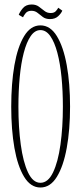

<svg xmlns="http://www.w3.org/2000/svg" viewBox="-20 -824 362 855"><path d="M160 11Q116.5 11 87.5 -36.5Q58.5 -84 44.2 -165.2Q30 -246.5 30 -349Q30 -452 44.2 -533.8Q58.5 -615.5 87.5 -663.2Q116.5 -711 160 -711Q204 -711 233.2 -663.2Q262.5 -615.5 277.2 -533.8Q292 -452 292 -349Q292 -246.5 277.2 -165.2Q262.5 -84 233.2 -36.5Q204 11 160 11ZM160 -10Q194 -10 216.2 -56.2Q238.5 -102.5 249.2 -179.8Q260 -257 260 -349Q260 -418 254 -479.8Q248 -541.5 235.5 -588.8Q223 -636 204.2 -663Q185.5 -690 160 -690Q135 -690 116.5 -663Q98 -636 85.8 -588.8Q73.5 -541.5 67.8 -479.8Q62 -418 62 -349Q62 -257 72.5 -179.8Q83 -102.5 104.8 -56.2Q126.5 -10 160 -10ZM202.5 -739Q183.5 -739 171 -748.2Q158.5 -757.5 147.2 -766.8Q136 -776 120 -776Q102.5 -776 93.8 -764.8Q85 -753.5 82.5 -747L63.5 -758Q68 -771 81.8 -787.5Q95.5 -804 121 -804Q140 -804 153 -794.5Q166 -785 177.8 -775.5Q189.5 -766 205.5 -766Q221.5 -766 229 -774.8Q236.5 -783.5 239.5 -789.5L257.5 -776.5Q252.5 -764.5 239 -751.8Q225.5 -739 202.5 -739Z"/></svg>

Font: Imbue 50pt Thin
Style: Regular
Weight: 100
Designer: Tyler Finck
Foundry: Etcetera Type Company
Version: Version 1.102; ttfautohint (v1.8.3)